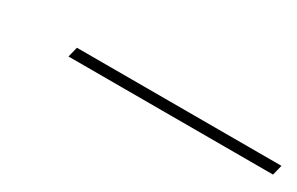

<svg xmlns="http://www.w3.org/2000/svg" viewBox="2 -946 505 326"><g transform="rotate(30 254.5 -783.0)"><path d="M103 -773H504L509 -793H108Z"/></g></svg>

Font: Noto Serif Display Condensed Light
Style: Italic
Weight: 300
Width: 3
Italic angle: -12°
Designer: Monotype Design Team
Foundry: Monotype Imaging Inc.
Version: Version 2.009